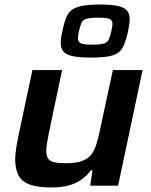

<svg xmlns="http://www.w3.org/2000/svg" viewBox="-20 -819 665 847"><path d="M206 8Q144 8 109.5 -5.5Q75 -19 61 -47Q47 -75 47 -117Q47 -136 51 -162.5Q55 -189 61 -218L123 -510H254L196 -234Q192 -214 188 -191Q184 -168 184 -155Q184 -131 192.5 -119Q201 -107 220.5 -103Q240 -99 273 -99Q315 -99 341 -108.5Q367 -118 381.5 -136Q396 -154 405 -181.5Q414 -209 421 -246L478 -510H609L501 0H378L388 -68H381Q364 -44 339 -26.5Q314 -9 281.5 -0.5Q249 8 206 8ZM380 -565Q329 -565 300 -571.5Q271 -578 259.5 -592Q248 -606 248 -627Q248 -638 249.5 -651.5Q251 -665 255 -681Q262 -715 270.5 -738Q279 -761 295.5 -774Q312 -787 342 -793Q372 -799 421 -799Q473 -799 501 -792.5Q529 -786 540.5 -772Q552 -758 552 -736Q552 -725 550 -711Q548 -697 545 -680Q537 -647 528.5 -624.5Q520 -602 504.5 -589Q489 -576 459.5 -570.5Q430 -565 380 -565ZM387 -622Q423 -622 438.5 -627Q454 -632 460 -645Q466 -658 471 -681Q473 -691 474.5 -699.5Q476 -708 476 -715Q476 -730 463 -735.5Q450 -741 413 -741Q377 -741 361 -736Q345 -731 339.5 -718Q334 -705 328 -681Q326 -671 325 -663.5Q324 -656 324 -650Q324 -634 336.5 -628Q349 -622 387 -622Z"/></svg>

Font: Saira SemiExpanded SemiBold
Style: Italic
Weight: 600
Width: 6
Italic angle: -12°
Designer: Hector Gatti with collaboration of the Omnibus-Type team
Foundry: Omnibus-Type
Version: Version 1.101